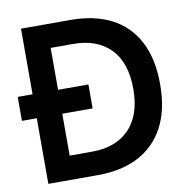

<svg xmlns="http://www.w3.org/2000/svg" viewBox="-79 -776 831 853"><g transform="rotate(-10 336.5 -350.0)"><path d="M71 0V-296H4V-404H71V-700H296Q401 -700 477.5 -661Q554 -622 595.5 -544Q637 -466 637 -350Q637 -235 595.5 -157Q554 -79 477.5 -39.5Q401 0 296 0ZM186 -107H287Q395 -107 455.5 -169.5Q516 -232 516 -350Q516 -469 455.5 -531Q395 -593 287 -593H186V-404H323V-296H186Z"/></g></svg>

Font: Zen Kaku Gothic Antique
Style: Bold
Weight: 700
Designer: Yoshimichi Ohira
Foundry: Positype
Version: Version 1.001